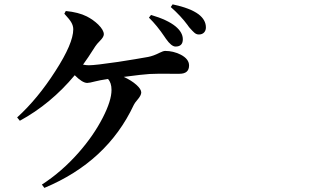

<svg xmlns="http://www.w3.org/2000/svg" viewBox="-20 -830 1540 902"><path d="M188.5 52.7 176.8 37.1Q270.5 -23.4 349.6 -113.3Q419.9 -193.4 462.9 -277.3Q503.9 -357.4 503.9 -407.2Q503.9 -441.4 487.3 -459L452.1 -453.1Q442.4 -451.2 425.8 -447.3Q400.4 -440.4 389.6 -440.4Q367.2 -440.4 331.1 -476.6Q218.8 -341.8 73.2 -262.7L60.5 -278.3Q157.2 -366.2 240.2 -496.1Q324.2 -626 324.2 -692.4Q324.2 -709 314.5 -725.6Q306.6 -739.3 282.2 -765.6L289.1 -778.3Q348.6 -772.5 387.7 -752.9Q418 -737.3 441.4 -714.8Q467.8 -688.5 467.8 -668.9Q467.8 -656.2 449.2 -637.7Q434.6 -623 427.7 -612.3Q390.6 -553.7 370.1 -526.4Q384.8 -523.4 397.5 -523.4Q427.7 -523.4 534.2 -539.1Q622.1 -552.7 675.8 -562.5Q701.2 -567.4 729.5 -582Q747.1 -590.8 755.9 -590.8Q793.9 -590.8 829.1 -573.2Q868.2 -552.7 868.2 -522.5Q868.2 -483.4 823.2 -483.4Q813.5 -483.4 790 -483.4Q717.8 -484.4 682.6 -482.4Q650.4 -480.5 561.5 -468.8Q597.7 -452.1 620.6 -431.6Q643.6 -411.1 643.6 -395.5Q643.6 -381.8 625 -360.4Q612.3 -345.7 608.4 -336.9Q483.4 -70.3 188.5 52.7ZM804.7 -611.3Q785.2 -611.3 759.8 -647.5Q757.8 -650.4 753.9 -656.2Q717.8 -710 679.7 -747.1L689.5 -759.8Q766.6 -737.3 804.7 -706.1Q838.9 -677.7 838.9 -645.5Q838.9 -611.3 804.7 -611.3ZM914.1 -668Q902.3 -668 892.6 -676.8Q885.7 -682.6 870.1 -700.2Q866.2 -705.1 863.3 -709L862.3 -710.9Q829.1 -755.9 782.2 -796.9L791 -809.6Q874 -792 913.1 -762.7Q947.3 -736.3 947.3 -701.2Q947.3 -686.5 938.5 -677.2Q929.7 -668 914.1 -668Z"/></svg>

Font: Bpmf GenYo Min B
Style: B
Weight: 700
Foundry: But Ko
Version: Version 1.320